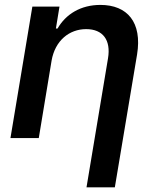

<svg xmlns="http://www.w3.org/2000/svg" viewBox="-20 -573 644 797"><path d="M194.2 -321.7C208.8 -404.5 267.4 -452.1 337.7 -452.1C407.3 -452.1 441.1 -406.6 428.3 -330.6L339.1 204.5H456.7L549 -346.9C570.7 -480.1 508.9 -552.6 396.7 -552.6C315 -552.6 253.2 -514.2 218.8 -454.5H212L226.9 -545.5H114.3L23.4 0H141Z"/></svg>

Font: Magic Ui Pro Semi Bold
Style: Italic
Weight: 600
Italic angle: -9.39999°
Designer: Stefan Endress, Andreas Faust
Version: Version 1.000;FEAKit 1.0